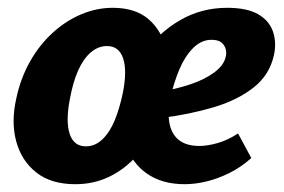

<svg xmlns="http://www.w3.org/2000/svg" viewBox="-20 -458 728 492"><path d="M173 14Q111 14 73 -16Q35 -46 21.5 -96Q8 -146 22 -207Q33 -258 57 -300.5Q81 -343 115 -374Q149 -405 188.5 -421.5Q228 -438 269 -438Q327 -438 361 -408.5Q395 -379 406.5 -329.5Q418 -280 405 -218Q397 -170 376.5 -128Q356 -86 326 -54Q296 -22 257.5 -4Q219 14 173 14ZM200 -83Q224 -83 243 -101.5Q262 -120 274.5 -151Q287 -182 295 -221Q306 -277 295.5 -308.5Q285 -340 254 -340Q232 -340 213 -324Q194 -308 180.5 -278Q167 -248 159 -204Q148 -147 158.5 -115Q169 -83 200 -83ZM453 14Q395 14 356 -13.5Q317 -41 301.5 -89.5Q286 -138 298 -201Q311 -267 348.5 -320.5Q386 -374 441 -406Q496 -438 562 -438Q613 -438 641.5 -421.5Q670 -405 679.5 -377Q689 -349 682 -317Q671 -266 629.5 -233.5Q588 -201 527 -183Q466 -165 396 -156L391 -223Q432 -230 468 -242Q504 -254 528.5 -272Q553 -290 558 -311Q561 -321 558.5 -331.5Q556 -342 547.5 -349Q539 -356 522 -356Q496 -356 475 -335Q454 -314 440 -281Q426 -248 417 -209Q409 -172 414 -143.5Q419 -115 438 -99.5Q457 -84 491 -84Q512 -84 538 -91.5Q564 -99 590 -116L624 -53Q597 -29 567.5 -14.5Q538 0 509 7Q480 14 453 14Z"/></svg>

Font: Ysabeau Office ExtraBold
Style: Italic
Weight: 800
Italic angle: -12°
Designer: Christian Thalmann (Catharsis Fonts)
Version: Version 2.001;gftools[0.9.30]; featfreeze: tnum,lnum,ss02